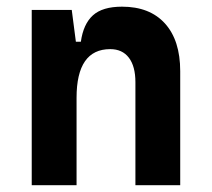

<svg xmlns="http://www.w3.org/2000/svg" viewBox="-20 -547 626 567"><path d="M379.9 0V-304.2Q379.9 -351.1 360.6 -376.5Q341.3 -401.9 305.5 -401.9Q206.1 -401.9 206.1 -258.3L175.8 -423.8H218.8Q226.1 -476.1 254.4 -501.7Q282.7 -527.3 340.3 -527.3Q422.4 -527.3 467.3 -477.5Q512.2 -427.7 512.2 -336.9V0ZM73.7 0V-517.6H191.9L206.1 -408.2V0Z"/></svg>

Font: Cascadia Code PL
Style: Regular
Weight: 400
Monospace: yes
Designer: Aaron Bell
Foundry: Saja Typeworks
Version: Version 2102.003